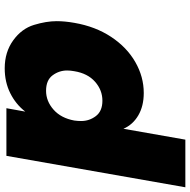

<svg xmlns="http://www.w3.org/2000/svg" viewBox="-16 -764 787 794"><g transform="rotate(90 377.0 -366.5)"><path d="M74 -281Q89 -368 132 -433Q175 -498 236 -533Q297 -568 364 -568Q418 -568 456.5 -545.5Q495 -523 512 -484L557 -740H754L624 0H427L441 -78Q411 -39 365 -16Q319 7 262 7Q195 7 146.5 -28Q98 -63 82.5 -114Q67 -165 67 -208Q67 -242 74 -281ZM478 -281Q480 -296 480 -309Q480 -343 459.5 -370Q439 -397 396 -397Q352 -397 317.5 -366.5Q283 -336 274 -281Q271 -265 271 -251Q271 -218 291 -191Q311 -164 355 -164Q398 -164 433 -195Q468 -226 478 -281Z"/></g></svg>

Font: Fz Poppins ExtBd
Style: Italic
Weight: 800
Italic angle: -10°
Designer: Ninad Kale (Devanagari), Jonny Pinhorn (Latin)
Foundry: Indian Type Foundry
Version: Vit hóa bi Vntype.Com & FontZin.Com